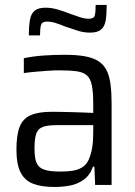

<svg xmlns="http://www.w3.org/2000/svg" viewBox="-20 -736 538 764"><path d="M196.4 8Q145.2 8 111.7 -4.9Q78.2 -17.8 61.8 -50.1Q45.4 -82.4 45.4 -140.2Q45.4 -197.8 57.9 -230.7Q70.5 -263.5 101.3 -277.3Q132.1 -291.2 186.7 -291.2Q198.6 -291.2 217 -290.9Q235.5 -290.7 259.2 -290Q282.8 -289.2 306.5 -288.5Q330.2 -287.7 351 -286.7V-321.8Q351 -369.1 345.6 -395.9Q340.1 -422.7 326 -435.7Q311.9 -448.7 284.7 -452.4Q257.4 -456.1 213.9 -456.1Q195 -456.1 169.9 -454.4Q144.8 -452.7 119.8 -450.4Q94.8 -448.2 74.8 -445.3V-504.4Q110.7 -512 152 -515Q193.4 -518 237.3 -518Q285.1 -518 318.3 -511.9Q351.4 -505.8 372.2 -492.2Q393.1 -478.6 404.3 -456Q415.6 -433.4 419.8 -400.3Q424.1 -367.3 424.1 -322.9V0H358.6L355.6 -72.8H349.9Q337.9 -38.7 313.5 -21.1Q289.1 -3.5 258.8 2.3Q228.5 8 196.4 8ZM221.3 -53.3Q248.3 -53.3 270 -56.8Q291.7 -60.3 308 -70.8Q324.4 -81.4 332.7 -100.3Q342.6 -122.7 346.8 -148.2Q351 -173.6 351 -207.3V-238H205.4Q169.6 -238 150.5 -231Q131.5 -224.1 124.4 -204.5Q117.3 -184.8 117.3 -145.6Q117.3 -107.8 125.4 -88.1Q133.5 -68.5 156 -60.9Q178.6 -53.3 221.3 -53.3ZM94.8 -595.2Q94.8 -633.4 99.3 -657.7Q103.8 -681.9 118.2 -693.7Q132.6 -705.4 161.5 -705.4Q185.5 -705.4 209.9 -698.1Q234.3 -690.9 260.5 -680.6Q280.8 -673.3 299 -667.3Q317.1 -661.4 333.9 -661.4Q353.3 -661.4 357 -674.2Q360.7 -686.9 360.7 -716.4H404.5Q404.5 -677.7 400.3 -653.6Q396.1 -629.6 381.7 -617.9Q367.3 -606.2 338.3 -606.2Q313.3 -606.2 289.9 -613.6Q266.6 -621.1 240.8 -629.9Q219.6 -638.7 201.4 -644.4Q183.2 -650.1 166.4 -650.1Q147.5 -650.1 143.3 -636.9Q139.2 -623.6 139.2 -595.2Z"/></svg>

Font: Saira Thin SemiCondensed
Style: Regular
Weight: 100
Width: 4
Version: Version 1.101